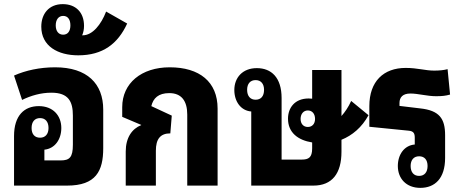

<svg xmlns="http://www.w3.org/2000/svg" viewBox="-20 -899 2242 930"><path d="M480 -368C480 -493 403 -573 247 -573C173 -573 104 -558 48 -533L87 -415C130 -436 178 -450 229 -450C312 -450 333 -407 333 -339V-198C333 -137 317 -122 274 -122H195V-174C246 -179 277 -224 277 -279C277 -339 237 -385 168 -385C98 -385 48 -340 48 -240V0H305C445 0 480 -71 480 -181ZM174 -232C148 -232 133 -249 133 -279C133 -309 148 -327 174 -327C200 -327 215 -309 215 -279C215 -250 200 -232 174 -232Z M359 -631C478 -631 551 -687 596 -785L494 -843C470 -780 428 -728 381 -728H378C384 -742 387 -757 387 -774C387 -839 347 -879 284 -879C216 -879 180 -831 180 -770C180 -675 261 -631 359 -631ZM286 -731C263 -731 250 -749 250 -776C250 -803 263 -822 286 -822C309 -822 321 -804 321 -776C321 -749 309 -731 286 -731Z M802 -573C665 -573 572 -496 572 -380V-333L664 -294V-293C619 -275 589 -232 589 -165V0H735V-169C735 -225 756 -253 805 -253L812 -339L713 -385C722 -423 747 -448 800 -448C860 -448 887 -409 887 -344V0H1034V-373C1034 -503 946 -573 802 -573Z M1224 -569C1155 -569 1115 -523 1115 -463C1115 -408 1146 -363 1197 -359V0H1498C1589 0 1634 -59 1634 -164V-222C1686 -243 1733 -282 1765 -341L1681 -410C1668 -381 1651 -356 1634 -337V-560H1492V-421C1486 -421 1481 -422 1475 -422C1408 -422 1375 -377 1375 -324C1375 -257 1423 -220 1492 -209V-180C1492 -136 1475 -126 1441 -126H1344V-424C1344 -524 1294 -569 1224 -569ZM1218 -416C1192 -416 1177 -434 1177 -464C1177 -493 1192 -511 1218 -511C1244 -511 1259 -493 1259 -464C1259 -433 1244 -416 1218 -416ZM1471 -284C1450 -284 1436 -299 1436 -323C1436 -347 1450 -364 1471 -364C1492 -364 1506 -348 1506 -323C1506 -299 1492 -284 1471 -284Z M2136 -244C2136 -325 2108 -364 2015 -374L1915 -386V-400C1915 -428 1931 -446 1968 -446C2005 -446 2049 -433 2092 -433C2122 -433 2139 -435 2160 -441L2148 -564C2130 -559 2107 -557 2083 -557C2039 -557 2003 -570 1945 -570C1838 -570 1769 -505 1769 -385V-285L1959 -266C1984 -264 1989 -252 1989 -232V-199C1938 -195 1907 -150 1907 -95C1907 -35 1947 11 2016 11C2086 11 2136 -34 2136 -134ZM2010 -142C2036 -142 2051 -125 2051 -95C2051 -65 2036 -47 2010 -47C1984 -47 1969 -65 1969 -95C1969 -124 1984 -142 2010 -142Z"/></svg>

Font: Noto Sans Thai Looped Condensed ExtraBold
Style: Regular
Weight: 800
Width: 3
Designer: Sasikarn Vongin, Ben Mitchell
Foundry: The Fontpad Ltd
Version: Version 1.001